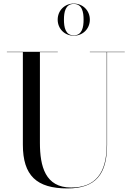

<svg xmlns="http://www.w3.org/2000/svg" viewBox="-20 -1040 736 1075"><path d="M303 -930C303 -879 342 -840 393 -840C444 -840 483 -879 483 -930C483 -981 444 -1020 393 -1020C342 -1020 303 -981 303 -930ZM338 -930C338 -972 346 -1018 393 -1018C440 -1018 448 -972 448 -930C448 -888 440 -842 393 -842C346 -842 338 -888 338 -930ZM18.5 -750V-748H108V-230C108 -57 185 15 358 15C516 15 579.5 -65 579.5 -230V-748H678.5V-750H483V-748H577.5V-230C577.5 -68 512 10 378 10C234 10 203.5 -108 203.5 -240V-748H303.5V-750Z"/></svg>

Font: Bodoni* 96pt
Style: Regular
Weight: 400
Version: Version 2.3